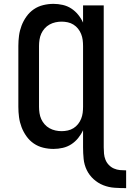

<svg xmlns="http://www.w3.org/2000/svg" viewBox="-20 -763 673 994"><path d="M633 211Q603 211 573 209Q543 207 515 196Q487 185 464.5 164.5Q442 144 429 117Q416 90 413 60Q410 30 410 0V-89Q400 -67 384.5 -48Q369 -29 349 -16Q329 -3 305 2.5Q281 8 257 8Q230 8 203.5 1.5Q177 -5 155 -20Q133 -35 117 -57.5Q101 -80 91.5 -105Q82 -130 78.5 -156.5Q75 -183 75 -210V-525Q75 -552 78.5 -578.5Q82 -605 91.5 -630Q101 -655 117 -677.5Q133 -700 155 -715Q177 -730 203.5 -736.5Q230 -743 257 -743Q281 -743 305 -737.5Q329 -732 349 -719Q369 -706 384.5 -687Q400 -668 410 -646V-735H517V0Q517 16 518.5 32.5Q520 49 526 64Q532 79 543.5 91Q555 103 570 109.5Q585 116 601 117.5Q617 119 633 119ZM299 -84Q315 -84 331 -87.5Q347 -91 360.5 -99.5Q374 -108 384 -120.5Q394 -133 400 -148Q406 -163 408 -178.5Q410 -194 410 -210V-525Q410 -541 408 -556.5Q406 -572 400 -587Q394 -602 384 -614.5Q374 -627 360.5 -635.5Q347 -644 331 -647.5Q315 -651 299 -651Q283 -651 267 -647.5Q251 -644 236.5 -636Q222 -628 211 -615.5Q200 -603 193.5 -588.5Q187 -574 184.5 -557.5Q182 -541 182 -525V-210Q182 -194 184.5 -177.5Q187 -161 193.5 -146.5Q200 -132 211 -119.5Q222 -107 236.5 -99Q251 -91 267 -87.5Q283 -84 299 -84Z"/></svg>

Font: Zed Mono Semibold Extended
Style: Regular
Weight: 600
Width: 7
Monospace: yes
Designer: Belleve Invis
Foundry: Belleve Invis
Version: Version 1.0.0; ttfautohint (v1.8.4)